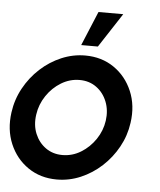

<svg xmlns="http://www.w3.org/2000/svg" viewBox="-60 -745 671 803"><g transform="rotate(5 276.0 -343.5)"><path d="M208 13Q139 13 87.2 -22.5Q35.5 -58 10.2 -117.8Q-15 -177.5 -5 -250Q2.5 -305 28.8 -352.8Q55 -400.5 94.5 -436.8Q134 -473 182.2 -493.5Q230.5 -514 282 -514Q351 -514 402.8 -478.5Q454.5 -443 480 -383Q505.5 -323 495 -250Q487.5 -195.5 461.2 -148Q435 -100.5 395.5 -64.2Q356 -28 308 -7.5Q260 13 208 13ZM222.5 -91Q264 -91 300 -113Q336 -135 360.5 -171.2Q385 -207.5 391 -250Q397 -293.5 382.5 -330Q368 -366.5 338 -388.2Q308 -410 267.5 -410Q226.5 -410 190.2 -388Q154 -366 129.5 -329.5Q105 -293 99 -250Q92.5 -205.5 107.5 -169.5Q122.5 -133.5 152.5 -112.2Q182.5 -91 222.5 -91ZM261 -556 321 -700H425L331 -556Z"/></g></svg>

Font: Urbanist SemiBold
Style: Italic
Weight: 600
Italic angle: -8°
Designer: Corey Hu
Foundry: Corey Hu
Version: Version 1.321; ttfautohint (v1.8.4.7-5d5b)